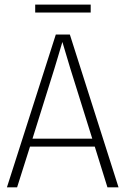

<svg xmlns="http://www.w3.org/2000/svg" viewBox="-20 -808 541 828"><path d="M53.7 0 109.4 -175.8H388.7L443.4 0H491.2L281.2 -659.2H220.7L9.8 0ZM214.8 -512.7Q218.8 -525.4 229.5 -561.5Q244.1 -609.4 249 -627Q253.9 -609.4 268.6 -561.5Q279.3 -525.4 283.2 -512.7L377.9 -210H120.1ZM131.8 -788.1V-753.9H371.1V-788.1Z"/></svg>

Font: Yaldevi Colombo ExtraLight
Style: Regular
Weight: 275
Designer: Sol Matas, Denzil Rajitha, Kosala Senevirathne and Pathum Egodawatta
Foundry: Mooniak
Version: Version 1.020 ; ttfautohint (v1.6)